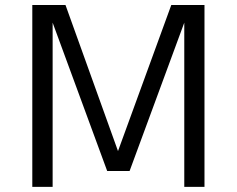

<svg xmlns="http://www.w3.org/2000/svg" viewBox="-20 -726 921 746"><path d="M774.5 0H696V-638L483.5 -61.5H396.5L184.5 -638V0H105.5V-706.5H234.5L438.5 -139L645.5 -706.5H774.5Z"/></svg>

Font: Acari Sans
Style: Regular
Weight: 400
Designer: Alfredo Marco Pradil and Stefan Peev (font) & Cristiano Sobral (main changes)
Foundry: Alfredo Marco Pradil and Stefan Peev (font) & Cristiano Sobral (main changes)
Version: Version 1.063; ttfautohint (v1.8.3)